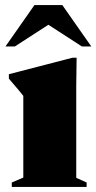

<svg xmlns="http://www.w3.org/2000/svg" viewBox="-20 -738 380 758"><path d="M282.5 -510 281 -399.5V-36L322 -17.5V0H26.5V-17.5L72 -37V-359.5Q65.5 -368 57.8 -377.2Q50 -386.5 39.8 -398.5Q29.5 -410.5 15 -427.5V-445L265.5 -510ZM1.5 -554.5 116 -718H226L340.5 -554.5H303.5L140.5 -660H201.5L38.5 -554.5Z"/></svg>

Font: Newsreader 60pt ExtraBold
Style: Regular
Weight: 800
Designer: Hugues Gentile
Foundry: Production Type
Version: Version 1.003